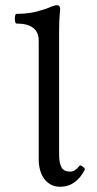

<svg xmlns="http://www.w3.org/2000/svg" viewBox="-20 -701 370 734"><path d="M210 13Q183 13 164.5 -1.5Q146 -16 137 -39.5Q128 -63 128 -90V-545Q128 -611 43 -611Q39 -611 37.5 -620.5Q36 -630 37.5 -639Q39 -648 43 -648Q69 -648 91 -651Q113 -654 131 -660Q150 -665 161.5 -669.5Q173 -674 177 -676Q182 -678 187 -679.5Q192 -681 198 -681Q210 -681 210 -666Q209 -653 208 -642Q207 -631 206.5 -618Q206 -605 206 -585V-109Q206 -80 214.5 -62.5Q223 -45 248 -45Q258 -45 266.5 -50.5Q275 -56 284 -67Q287 -70 292 -67Q297 -64 301.5 -59.5Q306 -55 304 -52Q288 -21 264.5 -4Q241 13 210 13Z"/></svg>

Font: Junicode VF
Style: Regular
Weight: 400
Designer: Peter S. Baker
Version: Version 2.213